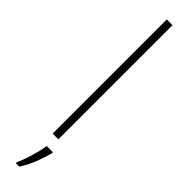

<svg xmlns="http://www.w3.org/2000/svg" viewBox="-343 -721 904 904"><g transform="rotate(45 108.5 -269.5)"><path d="M128 0H90V-760H128ZM153 68Q144 104 128 145Q112 186 89 221H66V214Q74 198 83.5 170.5Q93 143 101 112.5Q109 82 112 61H153Z"/></g></svg>

Font: Noto Sans Lao Looped ExtraLight
Style: Regular
Weight: 200
Designer: Mark Frömberg, Ben Mitchell
Foundry: The Fontpad Ltd
Version: Version 1.002; ttfautohint (v1.8.4.7-5d5b)